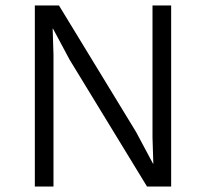

<svg xmlns="http://www.w3.org/2000/svg" viewBox="-20 -680 751 700"><path d="M604 -660V0H516L234 -462L173 -576H172L175 -481V0H107V-660H195L476 -199L538 -83H539L536 -179V-660Z"/></svg>

Font: Kantumruy Pro
Style: Regular
Weight: 400
Designer: Sovichet Tep
Foundry: Sovichet Tep
Version: Version 1.002